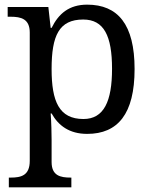

<svg xmlns="http://www.w3.org/2000/svg" viewBox="-20 -566 654 826"><path d="M18 240H287V198H284C240 198 202 190 202 131V35C202 10 201 -39 198 -78H202C231 -26 278 10 355 10C487 10 559 -76 559 -269C559 -461 487 -546 355 -546C277 -546 232 -507 202 -446H198L188 -536H13V-494H26C70 -494 108 -485 108 -426V126C108 189 71 198 26 198H18ZM339 -54C234 -54 202 -130 202 -269C202 -413 234 -482 338 -482C427 -482 462 -412 462 -270C462 -130 427 -54 339 -54Z"/></svg>

Font: Noto Fangsong KSS Vertical
Style: Regular
Weight: 400
Designer: LIU Zhao, ZHANG Congyu, Kushim JIANG
Foundry: Guyu Beijing Co. Ltd.
Version: Version 1.000;November 16, 2022;FontCreator 11.5.0.2427 64-b